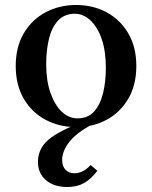

<svg xmlns="http://www.w3.org/2000/svg" viewBox="-20 -499 609 769"><path d="M285 -479Q352 -479 406.5 -450Q461 -421 493.5 -366Q526 -311 526 -235Q526 -158 493.5 -103Q461 -48 406.5 -19Q352 10 285 10Q218 10 163 -19Q108 -48 75.5 -103Q43 -158 43 -235Q43 -311 75.5 -366Q108 -421 163 -450Q218 -479 285 -479ZM290 -25Q333 -25 357.5 -53Q382 -81 393 -127Q404 -173 404 -227Q404 -295 387 -343.5Q370 -392 341.5 -418Q313 -444 280 -444Q238 -444 212.5 -416.5Q187 -389 176 -343Q165 -297 165 -242Q165 -175 182.5 -126Q200 -77 228 -51Q256 -25 290 -25ZM250 250Q196 250 164 222.5Q132 195 132 149Q132 89 187 50.5Q242 12 335 -18L348 0Q286 33 257.5 69.5Q229 106 229 142Q229 167 242.5 181Q256 195 278 195Q294 195 310 187.5Q326 180 343 162L370 185Q344 219 316 234.5Q288 250 250 250Z"/></svg>

Font: Brygada 1918 SemiBold
Style: Regular
Weight: 600
Designer: Mateusz Machalski | Borys Kosmynka | Przemek Hoffer
Foundry: NIEPODLEGLA 2018
Version: Version 3.006